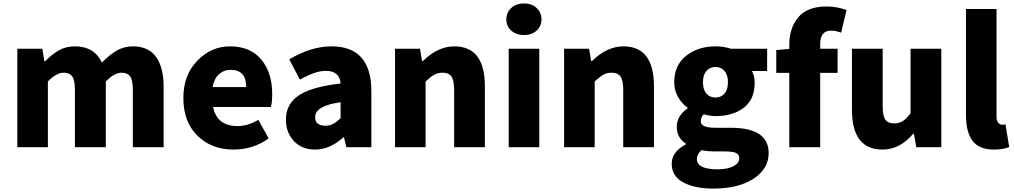

<svg xmlns="http://www.w3.org/2000/svg" viewBox="-20 -851 5863 1110"><path d="M80.1 0V-569.3H224.6L236.3 -497.1H241.2Q283.2 -539.1 322.3 -561Q361.3 -583 414.1 -583Q524.4 -583 569.3 -489.3Q613.3 -534.2 654.8 -558.6Q696.3 -583 748 -583Q837.9 -583 881.8 -522.5Q925.8 -461.9 925.8 -351.6V0H748V-330.1Q748 -386.7 732.9 -408.7Q717.8 -430.7 682.6 -430.7Q641.6 -430.7 591.8 -379.9V0H413.1V-330.1Q413.1 -386.7 397.9 -408.7Q382.8 -430.7 347.7 -430.7Q306.6 -430.7 256.8 -379.9V0Z M1329.1 13.7Q1203.1 13.7 1121.6 -66.4Q1040 -146.5 1040 -284.2Q1040 -417 1120.6 -500Q1201.2 -583 1309.6 -583Q1427.7 -583 1490.7 -506.8Q1553.7 -430.7 1553.7 -307.6Q1553.7 -257.8 1545.9 -232.4H1211.9Q1234.4 -122.1 1353.5 -122.1Q1413.1 -122.1 1473.6 -158.2L1533.2 -50.8Q1443.4 13.7 1329.1 13.7ZM1209 -347.7H1403.3Q1403.3 -447.3 1313.5 -447.3Q1274.4 -447.3 1246.1 -421.9Q1217.8 -396.5 1209 -347.7Z M1801.8 13.7Q1724.6 13.7 1678.7 -36.1Q1632.8 -85.9 1632.8 -159.2Q1632.8 -250 1708 -299.8Q1783.2 -349.6 1949.2 -368.2Q1943.4 -441.4 1863.3 -441.4Q1802.7 -441.4 1713.9 -390.6L1652.3 -507.8Q1778.3 -583 1896.5 -583Q2127 -583 2127 -323.2V0H1982.4L1968.8 -56.6H1964.8Q1886.7 13.7 1801.8 13.7ZM1863.3 -124Q1907.2 -124 1949.2 -168.9V-259.8Q1801.8 -240.2 1801.8 -172.9Q1801.8 -124 1863.3 -124Z M2263.7 0V-569.3H2408.2L2419.9 -498H2424.8Q2511.7 -583 2606.4 -583Q2783.2 -583 2783.2 -351.6V0H2605.5V-330.1Q2605.5 -386.7 2589.8 -408.7Q2574.2 -430.7 2539.1 -430.7Q2510.7 -430.7 2490.2 -418.9Q2469.7 -407.2 2440.4 -379.9V0Z M2920.9 0V-569.3H3097.7V0ZM3009.8 -648.4Q2964.8 -648.4 2936 -673.8Q2907.2 -699.2 2907.2 -739.3Q2907.2 -779.3 2936 -805.2Q2964.8 -831.1 3009.8 -831.1Q3053.7 -831.1 3082 -805.2Q3110.4 -779.3 3110.4 -739.3Q3110.4 -699.2 3082 -673.8Q3053.7 -648.4 3009.8 -648.4Z M3241.2 0V-569.3H3385.7L3397.5 -498H3402.3Q3489.3 -583 3584 -583Q3760.7 -583 3760.7 -351.6V0H3583V-330.1Q3583 -386.7 3567.4 -408.7Q3551.8 -430.7 3516.6 -430.7Q3488.3 -430.7 3467.8 -418.9Q3447.3 -407.2 3418 -379.9V0Z M4102.5 239.3Q3997.1 239.3 3930.2 203.6Q3863.3 168 3863.3 95.7Q3863.3 26.4 3944.3 -15.6V-21.5Q3892.6 -54.7 3892.6 -119.1Q3892.6 -180.7 3955.1 -224.6V-228.5Q3921.9 -252 3899.9 -290.5Q3877.9 -329.1 3877.9 -376Q3877.9 -474.6 3947.3 -528.8Q4016.6 -583 4116.2 -583Q4165 -583 4206.1 -569.3H4415V-440.4H4327.1Q4342.8 -413.1 4342.8 -371.1Q4342.8 -276.4 4279.8 -228Q4216.8 -179.7 4116.2 -179.7Q4088.9 -179.7 4048.8 -190.4Q4031.2 -173.8 4031.2 -150.4Q4031.2 -112.3 4115.2 -112.3H4205.1Q4423.8 -112.3 4423.8 34.2Q4423.8 125 4336.4 182.1Q4249 239.3 4102.5 239.3ZM4188.5 -376Q4188.5 -418 4168.5 -440.9Q4148.4 -463.9 4116.2 -463.9Q4084 -463.9 4064 -440.9Q4043.9 -418 4043.9 -376Q4043.9 -333 4064 -310.1Q4084 -287.1 4116.2 -287.1Q4148.4 -287.1 4168.5 -310.1Q4188.5 -333 4188.5 -376ZM4129.9 127.9Q4184.6 127.9 4219.2 110.4Q4253.9 92.8 4253.9 65.4Q4253.9 41 4233.9 32.7Q4213.9 24.4 4170.9 24.4H4117.2Q4064.5 24.4 4036.1 16.6Q4008.8 41 4008.8 68.4Q4008.8 127.9 4129.9 127.9Z M4874 -793 4842.8 -662.1Q4812.5 -673.8 4784.2 -673.8Q4721.7 -673.8 4721.7 -595.7V-569.3H4822.3V-429.7H4721.7V0H4543V-429.7H4467.8V-561.5L4543 -568.4V-590.8Q4543 -689.5 4595.2 -751.5Q4647.5 -813.5 4758.8 -813.5Q4818.4 -813.5 4874 -793Z M5082 13.7Q4905.3 13.7 4905.3 -216.8V-569.3H5083V-239.3Q5083 -181.6 5098.1 -159.7Q5113.3 -137.7 5148.4 -137.7Q5177.7 -137.7 5199.2 -150.9Q5220.7 -164.1 5244.1 -196.3V-569.3H5421.9V0H5277.3L5263.7 -78.1H5259.8Q5182.6 13.7 5082 13.7Z M5726.6 13.7Q5639.6 13.7 5602.1 -37.6Q5564.5 -88.9 5564.5 -184.6V-798.8H5741.2V-177.7Q5741.2 -152.3 5751 -141.1Q5760.7 -129.9 5773.4 -129.9Q5783.2 -129.9 5793 -131.8L5814.5 -1Q5779.3 13.7 5726.6 13.7Z"/></svg>

Font: Gen Shin Gothic Heavy
Style: Bold
Weight: 900
Designer: [Source Han Sans]
Ryoko NISHIZUKA  (kana & ideographs); Paul D. Hunt (Latin, Greek & Cyrillic); Wenlong ZHANG  (bopomofo
Version: Version 1.002.20150607